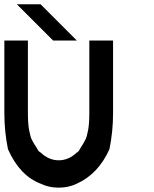

<svg xmlns="http://www.w3.org/2000/svg" viewBox="-20 -853 707 883"><path d="M333.3 -8.3Q295.8 10 250 10Q204.2 10 166.7 -8.3Q70.8 -45 16.7 -166.7Q0 -248.3 0 -333.3V-666.7H108.3V-333.3Q108.3 -285 113.8 -255.4Q119.2 -225.8 125.8 -211.7Q132.5 -197.5 152.5 -166.7Q155.8 -157.5 166.7 -151.7Q204.2 -115.8 250 -115.8Q295.8 -115.8 333.3 -151.7Q343.3 -156.7 346.7 -166.7Q366.7 -197.5 373.3 -211.7Q380 -225.8 385.4 -255.4Q390.8 -285 390.8 -333.3V-666.7H500V-333.3Q500 -248.3 483.3 -166.7Q431.7 -52.5 333.3 -8.3ZM166.7 -833.3 333.3 -666.7H224.2L57.5 -833.3Z"/></svg>

Font: 0xA000-Mono
Style: Mono-Bold
Weight: 700
Version: Version 0.1